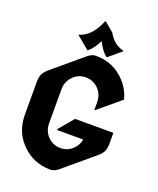

<svg xmlns="http://www.w3.org/2000/svg" viewBox="-174 -1071 977 1185"><g transform="rotate(20 315.0 -478.5)"><path d="M307.6 -966.8H312.5L372.6 -916.5Q408.2 -850.1 478 -832.5L394.5 -762.2H389.6Q354.5 -791.5 329.1 -844.7Q305.7 -793 269 -762.2H264.2L180.7 -832Q262.7 -854.5 307.6 -966.8ZM302.7 9.8Q184.6 9.8 105 -77.6Q39.1 -149.9 39.1 -258.3V-473.6Q39.1 -503.9 49.8 -525.4Q58.6 -543 85.4 -565.4L274.9 -724.6Q301.8 -747.1 327.1 -747.1Q446.3 -747.1 524.9 -659.7Q567.4 -612.3 582.5 -551.8L437 -430.2H432.1V-479Q432.1 -532.2 397.5 -566.4Q362.8 -600.6 314.5 -600.6Q266.1 -600.6 231.9 -565.4Q197.8 -530.3 197.8 -479V-258.3Q197.8 -205.1 232.4 -170.9Q267.1 -136.7 315.4 -136.7Q363.8 -136.7 397.9 -171.9Q423.8 -198.2 430.2 -234.4H257.3V-239.3L338.9 -336.9H590.8V-263.7Q590.8 -233.4 580.1 -211.9Q571.3 -194.3 544.4 -171.9L355 -12.7Q328.1 9.8 302.7 9.8Z"/></g></svg>

Font: Gothica
Style: Bold
Weight: 700
Designer: Wojciech Kalinowski "wmk69" (wmk69@o2.pl)
Foundry: Wojciech Kalinowski "wmk69" (wmk69@o2.pl)
Version: Version 2.1.0; 2021-05-14